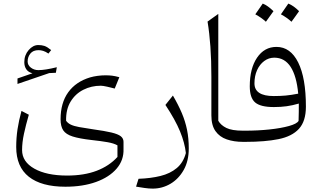

<svg xmlns="http://www.w3.org/2000/svg" viewBox="-20 -812 1843 1099"><path d="M138.2 -460Q138.2 -439 156.7 -424.8Q175.3 -410.6 199.7 -410.6Q237.8 -410.6 305.2 -427.2L299.8 -395.5L261.7 -393.6L80.1 -331.5V-362.8L166 -392.6Q142.1 -398.4 130.6 -415.3Q119.1 -432.1 119.1 -456.1Q119.1 -496.6 144 -525.4Q168.9 -554.2 199.2 -554.2Q218.8 -554.2 234.4 -549.1Q250 -543.9 272.9 -525.4L257.3 -505.4Q240.7 -516.6 227.1 -520.8Q213.4 -524.9 200.7 -524.9Q169.4 -524.9 153.8 -505.4Q138.2 -485.8 138.2 -460ZM636.7 -305.2Q618.7 -310.1 593.8 -315.7Q568.8 -321.3 557.1 -321.3Q502.9 -321.3 457.3 -298.3Q411.6 -275.4 384.3 -230.7Q356.9 -186 358.4 -120.6Q368.7 -106.4 385.7 -98.4Q402.8 -90.3 433.1 -84.7Q463.4 -79.1 513.2 -71.8Q580.1 -62.5 617.9 -53.5Q655.8 -44.4 671.4 -32Q687 -19.5 687 0V40Q689.5 104.5 647.5 153.3Q605.5 202.1 529.8 229.5Q454.1 256.8 354 256.8Q217.3 256.8 145 199.7Q72.8 142.6 72.8 29.3Q72.8 -22.5 80.3 -72.5Q87.9 -122.6 103 -177.2L145 -155.3Q127.9 -96.2 117.2 -46.4Q106.4 3.4 106.4 46.9Q106.4 113.8 176.5 153.3Q246.6 192.9 364.3 192.9Q461.4 192.9 533.2 165.5Q605 138.2 652.3 86.4V20Q631.8 8.3 596.2 2Q560.5 -4.4 502.9 -10.7Q434.1 -18.6 395.8 -30.8Q357.4 -43 342 -65.9Q326.7 -88.9 326.7 -128.9Q326.7 -223.1 370.6 -283.9Q414.6 -344.7 496.1 -369.1Q514.6 -374.5 537.8 -377.7Q561 -380.9 583 -380.9Q604.5 -380.9 621.1 -378.9Q637.7 -377 663.1 -370.1Z M1060.5 38.1Q1060.5 109.4 1031.5 160.9Q1002.4 212.4 955.6 240Q908.7 267.6 854 267.6Q832.5 267.6 807.1 263.9Q781.7 260.3 758.8 256.3L772.9 211.4Q842.3 209 898.2 195.3Q954.1 181.6 991.7 150.1Q1029.3 118.7 1043.9 64Q1037.6 5.9 1010.5 -60.1Q983.4 -126 926.8 -211.4L969.7 -265.1Q1000.5 -212.4 1020.5 -165.3Q1040.5 -118.2 1050.5 -69.3Q1060.5 -20.5 1060.5 38.1Z M1229.5 -732.4V-120.6Q1244.1 -95.2 1275.9 -79.6Q1307.6 -64 1370.6 -64H1371.1V0H1370.6Q1318.8 0 1277.8 -14.2Q1236.8 -28.3 1213.4 -61.5Q1189.9 -94.7 1189.9 -151.9V-372.1Q1189.9 -466.8 1184.3 -545.7Q1178.7 -624.5 1168 -688.5Z M1731 -201.7Q1731 -118.2 1691.2 -74.7Q1651.4 -31.2 1574.5 -15.6Q1497.6 0 1385.3 0H1371.1Q1356.4 0 1356.4 -30.8V-33.2Q1356.4 -64 1371.1 -64H1383.8Q1456.1 -64 1522.5 -71Q1588.9 -78.1 1634.3 -90.8Q1679.7 -103.5 1689 -120.1Q1689.9 -144.5 1690.2 -171.4Q1690.4 -198.2 1690.4 -219.2Q1653.8 -208.5 1620.6 -203.9Q1587.4 -199.2 1547.4 -199.2Q1471.2 -199.2 1440.4 -225.6Q1409.7 -252 1409.7 -317.9Q1409.7 -420.4 1451.4 -481.9Q1493.2 -543.5 1562.5 -543.5Q1642.6 -543.5 1686.8 -454.6Q1731 -365.7 1731 -201.7ZM1687 -275.9Q1677.7 -376.5 1643.6 -429.2Q1609.4 -481.9 1549.8 -481.9Q1518.1 -481.9 1492.2 -462.6Q1466.3 -443.4 1451.4 -410.2Q1436.5 -377 1436.5 -335Q1436.5 -262.2 1546.9 -262.2Q1584 -262.2 1615.5 -265.1Q1647 -268.1 1687 -275.9ZM1502 -687.5Q1476.1 -711.4 1441.4 -730Q1463.9 -761.2 1483.9 -791.5Q1511.2 -781.2 1545.4 -748Q1526.9 -721.2 1502 -687.5ZM1587.9 -730Q1607.9 -758.3 1630.4 -791.5Q1660.2 -779.8 1691.9 -748Q1681.2 -732.9 1670.4 -717.8Q1659.7 -702.6 1648.4 -687.5Q1622.6 -711.4 1587.9 -730Z"/></svg>

Font: Pinar DS1-Light
Style: Regular
Weight: 300
Designer: Amin Abedi
Version: Version 2.000